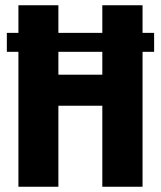

<svg xmlns="http://www.w3.org/2000/svg" viewBox="-20 -710 612 730"><path d="M566 -513H522V0H369V-308H202V0H50V-513H6V-585H50V-690H202V-585H369V-690H522V-585H566ZM369 -513H202V-426H369Z"/></svg>

Font: exo2condensed_b
Style: Bold
Weight: 700
Width: 3
Designer: Natanael Gama
Version: Version 1.001;PS 001.001;hotconv 1.0.70;makeotf.lib2.5.58329